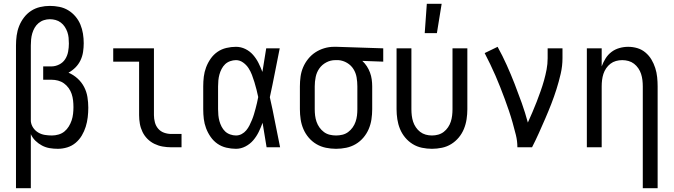

<svg xmlns="http://www.w3.org/2000/svg" viewBox="-20 -774 3540 1009"><path d="M64 215V-535Q64 -561 67.5 -587Q71 -613 80.5 -637Q90 -661 106 -682Q122 -703 143.5 -717Q165 -731 190.5 -737Q216 -743 242 -743Q267 -743 292 -738Q317 -733 338.5 -720Q360 -707 376.5 -687.5Q393 -668 402.5 -645Q412 -622 416 -597Q420 -572 420 -547Q420 -524 416.5 -501Q413 -478 403 -457Q393 -436 376.5 -419.5Q360 -403 340 -392Q366 -381 387.5 -361.5Q409 -342 422 -317Q435 -292 439.5 -264Q444 -236 444 -208Q444 -183 441 -157.5Q438 -132 430.5 -108Q423 -84 410 -62Q397 -40 377.5 -23.5Q358 -7 333.5 0.5Q309 8 284 8Q262 8 241 4.5Q220 1 201 -9Q182 -19 166.5 -34Q151 -49 142 -69V215ZM253 -62Q270 -62 287.5 -67Q305 -72 318.5 -83Q332 -94 341.5 -109.5Q351 -125 356.5 -141.5Q362 -158 364 -176Q366 -194 366 -211Q366 -229 364 -246.5Q362 -264 356.5 -280.5Q351 -297 340.5 -311.5Q330 -326 316 -336Q302 -346 285 -350.5Q268 -355 250 -355H207V-425H250Q271 -425 291 -435Q311 -445 322.5 -463Q334 -481 338 -502.5Q342 -524 342 -545Q342 -561 340.5 -576Q339 -591 334 -605.5Q329 -620 320.5 -633Q312 -646 299.5 -655.5Q287 -665 272 -669Q257 -673 242 -673Q226 -673 210.5 -668Q195 -663 182.5 -652.5Q170 -642 162 -628Q154 -614 149.5 -598.5Q145 -583 143.5 -567Q142 -551 142 -535V-137Q144 -118 154.5 -102.5Q165 -87 181 -77.5Q197 -68 215.5 -65Q234 -62 253 -62Z M934 0H880Q857 0 834.5 -4Q812 -8 791.5 -18Q771 -28 755 -44Q739 -60 729 -80.5Q719 -101 715 -123.5Q711 -146 711 -169V-450H575V-520H789V-169Q789 -150 794 -131Q799 -112 811.5 -97.5Q824 -83 842.5 -76.5Q861 -70 880 -70H934Z M1220 8Q1195 8 1169.5 2Q1144 -4 1123 -18.5Q1102 -33 1087 -54.5Q1072 -76 1063 -100Q1054 -124 1051 -149Q1048 -174 1048 -200V-320Q1048 -346 1051 -371Q1054 -396 1063 -420Q1072 -444 1087 -465.5Q1102 -487 1123 -501.5Q1144 -516 1169.5 -522Q1195 -528 1220 -528Q1246 -528 1269.5 -516.5Q1293 -505 1310 -485.5Q1327 -466 1338.5 -443Q1350 -420 1359 -396Q1364 -427 1369 -458Q1374 -489 1379 -520H1450Q1437 -456 1424.5 -391.5Q1412 -327 1398 -263Q1413 -198 1425.5 -132Q1438 -66 1452 0H1381Q1376 -32 1370.5 -64Q1365 -96 1360 -128V-129Q1351 -104 1339.5 -80.5Q1328 -57 1311 -37Q1294 -17 1270 -4.5Q1246 8 1220 8ZM1220 -62Q1236 -62 1250 -69.5Q1264 -77 1274 -89Q1284 -101 1291 -115Q1298 -129 1304 -143.5Q1310 -158 1314.5 -173Q1319 -188 1323 -203Q1327 -218 1330.5 -233Q1334 -248 1337 -264Q1333 -283 1328 -303Q1323 -323 1317 -342.5Q1311 -362 1304 -380.5Q1297 -399 1286 -416Q1275 -433 1257.5 -445.5Q1240 -458 1220 -458Q1205 -458 1189.5 -452.5Q1174 -447 1163 -436.5Q1152 -426 1144.5 -411.5Q1137 -397 1133 -382Q1129 -367 1127.5 -351.5Q1126 -336 1126 -320V-200Q1126 -184 1127.5 -168.5Q1129 -153 1133 -138Q1137 -123 1144.5 -108.5Q1152 -94 1163 -83.5Q1174 -73 1189.5 -67.5Q1205 -62 1220 -62Z M1746 8Q1719 8 1692.5 2.5Q1666 -3 1643 -16.5Q1620 -30 1602.5 -50.5Q1585 -71 1574.5 -95.5Q1564 -120 1560 -146.5Q1556 -173 1556 -200V-320Q1556 -346 1559.5 -371.5Q1563 -397 1573 -420.5Q1583 -444 1599.5 -464.5Q1616 -485 1637.5 -499Q1659 -513 1684 -520.5Q1709 -528 1735 -528H1750L1994 -520V-450L1884 -454Q1898 -441 1908 -425.5Q1918 -410 1924.5 -392.5Q1931 -375 1933.5 -356.5Q1936 -338 1936 -320V-200Q1936 -173 1932 -146.5Q1928 -120 1917.5 -95.5Q1907 -71 1889.5 -50.5Q1872 -30 1849 -16.5Q1826 -3 1799.5 2.5Q1773 8 1746 8ZM1746 -62Q1763 -62 1779.5 -66Q1796 -70 1809.5 -80Q1823 -90 1833 -104Q1843 -118 1848.5 -134Q1854 -150 1856 -166.5Q1858 -183 1858 -200V-320Q1858 -344 1854 -367.5Q1850 -391 1837.5 -411Q1825 -431 1804 -443.5Q1783 -456 1759 -458H1742Q1717 -458 1694.5 -446Q1672 -434 1658 -414Q1644 -394 1639 -369.5Q1634 -345 1634 -320V-200Q1634 -183 1636 -166.5Q1638 -150 1643.5 -134Q1649 -118 1659 -104Q1669 -90 1682.5 -80Q1696 -70 1712.5 -66Q1729 -62 1746 -62Z M2250 8Q2224 8 2197.5 2.5Q2171 -3 2148.5 -17Q2126 -31 2109 -51.5Q2092 -72 2082 -96.5Q2072 -121 2068 -147.5Q2064 -174 2064 -200V-520H2142V-200Q2142 -183 2144 -166.5Q2146 -150 2151 -134.5Q2156 -119 2165.5 -105Q2175 -91 2188 -81Q2201 -71 2217 -66.5Q2233 -62 2250 -62Q2267 -62 2283 -66.5Q2299 -71 2312 -81Q2325 -91 2334.5 -105Q2344 -119 2349 -134.5Q2354 -150 2356 -166.5Q2358 -183 2358 -200V-520H2436V-200Q2436 -174 2432 -147.5Q2428 -121 2418 -96.5Q2408 -72 2391 -51.5Q2374 -31 2351.5 -17Q2329 -3 2302.5 2.5Q2276 8 2250 8ZM2212 -600 2223 -754H2301L2276 -600Z M2699 0Q2699 -33 2691 -65Q2683 -97 2674 -129Q2665 -161 2654.5 -192Q2644 -223 2632.5 -254Q2621 -285 2609 -315.5Q2597 -346 2584 -376Q2571 -406 2556.5 -436Q2542 -466 2527 -495L2595 -528Q2621 -481 2643 -432Q2665 -383 2684.5 -333Q2704 -283 2722 -232.5Q2740 -182 2754 -130Q2766 -157 2778 -184.5Q2790 -212 2800.5 -239.5Q2811 -267 2821 -295Q2831 -323 2839 -351.5Q2847 -380 2852.5 -409Q2858 -438 2858 -468V-520H2936V-468Q2936 -427 2926.5 -386Q2917 -345 2904.5 -305.5Q2892 -266 2877 -227.5Q2862 -189 2845.5 -151Q2829 -113 2812 -75Q2795 -37 2776 0Z M3358 215V-320Q3358 -337 3356 -353.5Q3354 -370 3349 -385.5Q3344 -401 3334.5 -415Q3325 -429 3312 -439Q3299 -449 3283 -453.5Q3267 -458 3250 -458Q3233 -458 3217 -453.5Q3201 -449 3188 -439Q3175 -429 3165.5 -415Q3156 -401 3151 -385.5Q3146 -370 3144 -353.5Q3142 -337 3142 -320V0H3064V-520H3142V-425Q3150 -447 3162.5 -467Q3175 -487 3193.5 -501Q3212 -515 3235 -521.5Q3258 -528 3281 -528Q3306 -528 3329.5 -521Q3353 -514 3372 -498Q3391 -482 3403.5 -461Q3416 -440 3423.5 -416.5Q3431 -393 3433.5 -368.5Q3436 -344 3436 -320V215Z"/></svg>

Font: Iosevka srxl
Style: Regular
Weight: 400
Monospace: yes
Designer: Belleve Invis
Foundry: Belleve Invis
Version: Version 33.0.1; ttfautohint (v1.8.3)